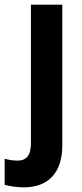

<svg xmlns="http://www.w3.org/2000/svg" viewBox="-67 -659 354 826"><path d="M35 147C147 147 201 77 201 -33V-639H66V-42C66 11 45 32 9 32C-11 32 -27 29 -47 24V136C-28 142 9 147 35 147Z"/></svg>

Font: Noto Sans Kannada UI Condensed
Style: Bold
Weight: 700
Width: 3
Designer: Jelle Bosma - Monotype Design Team
Foundry: Monotype Imaging Inc.
Version: Version 2.005